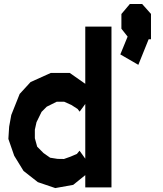

<svg xmlns="http://www.w3.org/2000/svg" viewBox="-20 -937 819 963"><path d="M407.7 -516.6V-803.7H539.1V2.9H407.7V-58.6L347.2 -9.8L257.3 6.3L169.9 -23.4L98.1 -79.6L51.3 -155.8L22 -240.2L25.9 -301.8L36.6 -360.4L78.6 -465.8L133.3 -525.4L234.9 -571.3H329.6ZM365.7 -165 378.9 -181.2 407.7 -141.1V-415.5L379.4 -377L369.1 -390.6L337.9 -410.6L301.8 -426.8H264.6L214.4 -401.9L188.5 -376L163.1 -324.2L154.8 -286.6V-243.7L166.5 -201.2L198.2 -169.4L231.4 -146L268.6 -140.1L300.8 -139.6L334 -151.4ZM692.9 -917 737.3 -867.2V-740.2H725.6L673.8 -611.8L583.5 -664.1L620.1 -753.4L588.9 -793V-866.7L631.3 -917Z"/></svg>

Font: Gap Sans
Style: Black
Weight: 400
Designer: Alexandre Liziard and Etienne Ozeray
Foundry: Interstices.io
Version: Version 1.6.1 - December 3. 2014